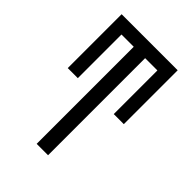

<svg xmlns="http://www.w3.org/2000/svg" viewBox="-215 -617 930 930"><g transform="rotate(45 250.0 -152.5)"><path d="M211 215V-450H127V-151H58V-520H442V-151H373V-450H289V215Z"/></g></svg>

Font: HulyMono
Style: Regular
Weight: 400
Monospace: yes
Designer: Belleve Invis
Foundry: Belleve Invis
Version: Version 33.2.5; ttfautohint (v1.8.4)